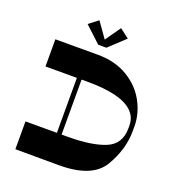

<svg xmlns="http://www.w3.org/2000/svg" viewBox="-157 -1026 1057 1149"><g transform="rotate(20 371.5 -451.0)"><path d="M270 -548H300V-146H270ZM340 -703Q451 -703 531 -655Q611 -607 652 -531Q693 -455 693 -375V-346Q693 -228 625.5 -114.5Q558 -1 344 -2L70 -3V-180H340Q490 -180 576.5 -215Q663 -250 663 -352V-369Q663 -423 625.5 -459Q588 -495 516 -512.5Q444 -530 340 -530H70V-703ZM373 -767H323L417 -900L476 -855L374 -760H322L220 -855L279 -900Z"/></g></svg>

Font: Space Cowgirl
Style: Regular
Weight: 400
Designer: Valery Marier
Foundry: Valery Marier
Version: Version 1.000